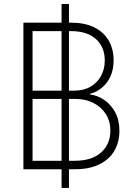

<svg xmlns="http://www.w3.org/2000/svg" viewBox="-20 -840 675 953"><path d="M285.6 92.8V-820.3H322.3V92.8ZM96.2 0V-727.5H333.5Q400.4 -727.5 447.5 -704.3Q494.6 -681.2 519.3 -638.9Q543.9 -596.7 543.9 -540Q543.9 -496.6 529.1 -462.6Q514.2 -428.7 487.8 -406.2Q461.4 -383.8 426.8 -374V-371.1Q463.9 -366.7 497.3 -344Q530.8 -321.3 551.8 -282.5Q572.8 -243.7 572.8 -191.4Q572.8 -134.8 547.6 -91.6Q522.5 -48.3 473.1 -24.2Q423.8 0 352.1 0ZM141.6 -42H351.6Q436 -42 481.9 -83.3Q527.8 -124.5 527.8 -191.4Q527.8 -238.3 505.4 -273.7Q482.9 -309.1 443.4 -329.1Q403.8 -349.1 353.5 -349.1H141.6ZM141.6 -390.1H349.1Q396 -390.1 429.9 -410.2Q463.9 -430.2 481.9 -463.9Q500 -497.6 500 -539.1Q500 -607.4 455.8 -646.5Q411.6 -685.5 333.5 -685.5H141.6Z"/></svg>

Font: Inter 20pt ExtraLight
Style: Regular
Weight: 250
Version: Version 4.001;git-66647c0bb